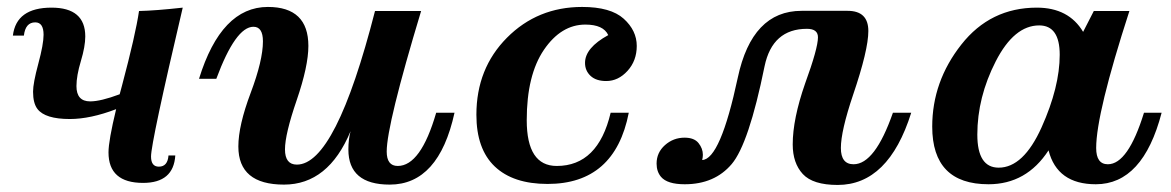

<svg xmlns="http://www.w3.org/2000/svg" viewBox="-20 -520 3374 553"><path d="M324.7 -248.5Q328.1 -260.7 331.5 -273.9Q370.6 -420.9 380.4 -488.3Q427.7 -489.3 506.3 -498Q415 -109.4 415 -69.3Q415 -40 437.5 -40Q462.9 -40 465.3 -72.3H484.9Q480 6.8 392.1 6.8Q292.5 6.8 292.5 -81.1Q292.5 -114.7 314.5 -205.6Q240.2 -177.2 181.2 -177.2Q109.9 -177.2 87.9 -206.1Q75.2 -222.7 75.2 -255.9Q75.2 -280.3 90.3 -336.4Q105.5 -392.6 105.5 -419.9Q105.5 -455.6 81.5 -455.6Q53.2 -455.6 48.8 -417.5H17.1Q26.9 -498 128.4 -498Q225.6 -498 225.6 -415Q225.6 -386.2 212.9 -344Q200.2 -301.8 200.2 -272Q200.2 -228 239.7 -228Q270 -228 324.7 -248.5Z M797.9 11.7Q666.5 11.7 666.5 -98.1Q666.5 -158.2 701.9 -252.2Q737.3 -346.2 737.3 -400.9Q737.3 -442.9 710 -442.9Q658.7 -442.9 603 -293H553.2Q617.2 -500 751.5 -500Q868.2 -500 868.2 -387.7Q868.2 -329.6 834.5 -231.4Q800.8 -133.3 800.8 -89.8Q800.8 -45.9 835 -45.9Q946.8 -45.9 1060.1 -488.3H1192.9Q1093.8 -160.2 1093.8 -83.5Q1093.8 -42 1125.5 -42Q1191.9 -42 1236.3 -195.3H1289.1Q1243.7 11.7 1102.5 11.7Q983.4 11.7 983.4 -89.4Q983.4 -118.7 989.7 -142.1Q925.8 11.7 797.9 11.7Z M1557.1 9.8Q1458 9.8 1405 -40.5Q1352.1 -90.8 1352.1 -189.5Q1352.1 -322.8 1440.2 -411.4Q1528.3 -500 1656.7 -500Q1738.8 -500 1776.4 -466.1Q1814 -432.1 1814 -387.7Q1814 -345.2 1787.4 -315.9Q1760.7 -286.6 1726.1 -286.6Q1696.8 -286.6 1680.9 -301.5Q1665 -316.4 1665 -338.9Q1665 -382.3 1731.9 -418.9Q1717.8 -449.2 1666 -449.2Q1596.2 -449.2 1546.6 -376.5Q1497.1 -303.7 1497.1 -173.8Q1497.1 -42 1583.5 -42Q1702.6 -42 1738.8 -195.3H1791Q1751 9.8 1557.1 9.8Z M2002.4 -59.1Q2054.7 -61 2105 -296.4Q2146 -488.8 2288.6 -488.8H2421.4Q2481 -488.8 2481 -430.7Q2481 -376 2437 -246.6Q2401.9 -142.6 2401.9 -93.8Q2401.9 -46.9 2438.5 -46.9Q2500 -46.9 2551.8 -195.3H2604.5Q2539.1 12.7 2392.6 12.7Q2321.3 12.7 2292.2 -18.8Q2263.2 -50.3 2263.2 -104Q2263.2 -177.2 2298.8 -279.3Q2335.9 -380.9 2335.9 -412.6Q2335.9 -437 2304.2 -437Q2204.6 -437 2182.1 -329.1Q2136.7 -105.5 2087.4 -47.4Q2038.1 10.7 1952.1 10.7Q1901.9 10.7 1883.8 -10.7Q1871.1 -25.9 1871.1 -48.8Q1871.1 -80.6 1895.3 -102.1Q1919.4 -123.5 1951.7 -123.5Q1979.5 -123.5 1991.9 -107.9Q2004.4 -92.3 2004.4 -74.2Q2004.4 -66.9 2002.4 -59.1Z M3232.9 -488.3Q3137.2 -192.9 3137.2 -93.8Q3137.2 -46.9 3170.9 -46.9Q3229 -46.9 3274.9 -195.3H3325.7Q3272 10.7 3136.2 10.7Q3024.9 10.7 3000 -86.9Q2936.5 10.7 2827.1 10.7Q2665 10.7 2665 -155.3Q2665 -285.2 2748.8 -391.6Q2832.5 -498 2966.3 -498Q3058.1 -498 3099.6 -428.2L3130.4 -488.3ZM2856.4 -37.1Q2927.7 -37.1 2980 -153.3Q3032.2 -269.5 3032.2 -362.3Q3032.2 -446.8 2973.1 -446.8Q2900.9 -446.8 2847.9 -343.3Q2794.9 -239.7 2794.9 -132.3Q2794.9 -37.1 2856.4 -37.1Z"/></svg>

Font: Munson
Style: Bold Italic
Weight: 700
Italic angle: -12°
Designer: Paul James MIller
Foundry: High-Logic / Made with FontCreator
Version: Version 2.10;May 5, 2019;FontCreator 11.5.0.2430 64-bit